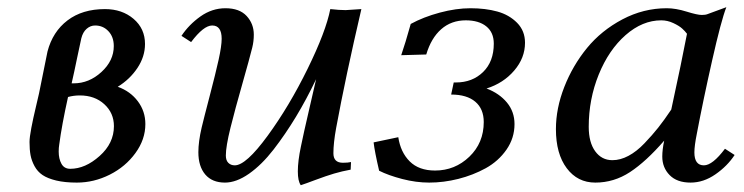

<svg xmlns="http://www.w3.org/2000/svg" viewBox="-20 -514 2103 543"><path d="M197.3 2.4Q163.6 2.4 139.2 -3.4Q114.7 -9.3 100.3 -19Q85.9 -28.8 77.6 -44.2Q69.3 -59.6 66.4 -75.2Q63.5 -90.8 63.5 -112.3Q63.5 -125.5 68.6 -152.3Q73.7 -179.2 81.5 -211.7Q89.4 -244.1 90.3 -249.5Q102.5 -309.1 114.3 -368.2Q128.9 -424.3 170.9 -456.3Q212.9 -488.3 276.9 -488.3Q325.2 -488.3 357.7 -460.7Q390.1 -433.1 390.1 -389.6Q390.1 -354 368.7 -321.8Q347.2 -289.6 313 -268.6Q348.6 -255.9 369.9 -227.5Q391.1 -199.2 391.1 -163.1Q391.1 -119.6 363 -81.1Q335 -42.5 290.3 -20Q245.6 2.4 197.3 2.4ZM205.6 -244.1Q188.5 -244.1 172.4 -239.7Q154.8 -160.6 147.5 -105Q146 -96.2 146 -85.4Q146 -64.9 153.8 -50.8Q161.6 -36.6 178.7 -36.6Q221.2 -36.6 261.7 -72.8Q302.2 -108.9 302.2 -157.2Q302.2 -194.3 275.1 -219.2Q248 -244.1 205.6 -244.1ZM182.6 -278.3H188.5Q231.9 -278.3 266.8 -310.3Q301.8 -342.3 301.8 -383.8Q301.8 -409.7 286.6 -425.8Q271.5 -441.9 249 -441.9Q235.8 -441.9 225.1 -432.6Q214.4 -423.3 210 -405.8Q207.5 -396 198.5 -352.1Q189.5 -308.1 182.6 -278.3Z M616.2 2.4Q580.1 2.4 560.5 -20.5Q541 -43.5 541 -83.5Q541 -113.3 550.3 -153.3Q556.2 -178.2 573 -242.4Q589.8 -306.6 598.4 -345.5Q606.9 -384.3 606.9 -404.3Q606.9 -441.9 580.1 -441.9Q555.7 -441.9 520.5 -395L493.2 -412.6Q514.2 -444.3 546.9 -467.5Q579.6 -490.7 617.7 -490.7Q657.2 -490.7 677.5 -468.8Q697.8 -446.8 697.8 -416Q697.8 -397 693.4 -379.4Q685.5 -347.7 665.3 -276.6Q645 -205.6 631.8 -152.6Q618.7 -99.6 618.7 -74.2Q618.7 -60.5 625.7 -53.5Q632.8 -46.4 644 -46.4Q675.8 -46.4 736.8 -129.9Q797.9 -213.4 849.9 -319.3Q901.9 -425.3 914.1 -488.3Q939.9 -485.4 957.5 -485.4L1002 -488.3Q957.5 -297.4 930.7 -152.3Q922.9 -109.4 922.9 -80.6Q922.9 -53.7 949.7 -53.7Q963.9 -53.7 972.7 -55.7L971.7 -34.2Q947.3 -29.8 925 -23.2Q902.8 -16.6 872.8 -5.4Q842.8 5.9 830.6 9.8Q822.3 -2 822.3 -29.3Q822.3 -58.6 831.1 -100.1Q838.4 -136.2 854.7 -206.1Q871.1 -275.9 874 -290Q846.7 -232.9 816.9 -183.6Q787.1 -134.3 753.7 -91.1Q720.2 -47.9 684.3 -22.7Q648.4 2.4 616.2 2.4Z M1356 -263.7Q1392.1 -250 1413.6 -224.1Q1435.1 -198.2 1435.1 -163.1Q1435.1 -123.5 1412.4 -90.8Q1389.6 -58.1 1353.8 -38.3Q1317.9 -18.6 1276.4 -8.1Q1234.9 2.4 1193.8 2.4Q1156.7 2.4 1117.4 -7.8Q1078.1 -18.1 1052.2 -31.2Q1039.6 -85.4 1036.6 -111.3L1106.4 -126Q1112.8 -83.5 1138.7 -57.6Q1164.6 -31.7 1210.4 -31.7Q1266.6 -31.7 1307.4 -70.8Q1348.1 -109.9 1348.1 -168.9Q1348.1 -206.1 1324.2 -226.3Q1300.3 -246.6 1255.9 -246.6L1263.2 -280.8H1269.5Q1315.9 -280.8 1346.2 -310.3Q1376.5 -339.8 1376.5 -390.6Q1376.5 -422.4 1355.2 -439.5Q1334 -456.5 1297.4 -456.5Q1256.3 -456.5 1227.8 -431.4Q1199.2 -406.2 1185.5 -359.9L1114.7 -357.9Q1126 -390.6 1141.6 -446.3Q1177.2 -465.8 1223.6 -478.3Q1270 -490.7 1310.5 -490.7Q1353 -490.7 1386.5 -481.4Q1419.9 -472.2 1442.4 -449.5Q1464.8 -426.8 1464.8 -393.1Q1464.8 -350.1 1434.3 -314.5Q1403.8 -278.8 1356 -263.7Z M1858.4 -116.2Q1807.1 -57.1 1761.7 -27.3Q1716.3 2.4 1663.6 2.4Q1613.3 2.4 1582.8 -38.3Q1552.2 -79.1 1552.2 -148.9Q1552.2 -207.5 1575.9 -268.1Q1599.6 -328.6 1640.1 -378.2Q1680.7 -427.7 1740.2 -459.2Q1799.8 -490.7 1865.7 -490.7Q1891.1 -490.7 1921.6 -481.2Q1952.1 -471.7 1964.8 -471.7Q1975.1 -471.7 1981 -474.1L2034.2 -493.7Q2019.5 -456.1 1993.9 -342.5Q1968.3 -229 1950.7 -135.7Q1943.8 -101.6 1943.8 -83Q1943.8 -46.4 1970.7 -46.4Q1995.1 -46.4 2030.3 -93.3L2057.6 -75.7Q2037.1 -44.4 2003.4 -21Q1969.7 2.4 1933.1 2.4Q1894.5 2.4 1873.8 -18.8Q1853 -40 1853 -71.3Q1853 -90.8 1858.4 -116.2ZM1878.4 -204.1Q1908.2 -341.3 1922.9 -418.5Q1917.5 -425.8 1909.2 -433.3Q1900.9 -440.9 1884.3 -448.7Q1867.7 -456.5 1850.1 -456.5Q1796.9 -456.5 1749.3 -414.8Q1701.7 -373 1673.3 -303.2Q1645 -233.4 1645 -155.3Q1645 -111.3 1663.3 -86.2Q1681.6 -61 1711.9 -61Q1734.4 -61 1757.3 -73.2Q1780.3 -85.4 1802.5 -108.6Q1824.7 -131.8 1841.6 -153.1Q1858.4 -174.3 1878.4 -204.1Z"/></svg>

Font: Flanker
Style: Italic
Weight: 400
Italic angle: -12°
Designer: Flanker
Version: Version 2.027